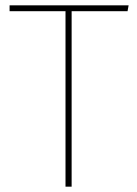

<svg xmlns="http://www.w3.org/2000/svg" viewBox="-20 -701 516 721"><path d="M459 -659H249V0H226V-659H16V-681H463Z"/></svg>

Font: FiraSans
Style: Regular
Weight: 150
Designer: Carrois Corporate & Edenspiekermann AG
Foundry: Carrois Corporate GbR & Edenspiekermann AG
Version: Version 3.106;PS 003.106;hotconv 1.0.70;makeotf.lib2.5.58329